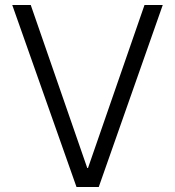

<svg xmlns="http://www.w3.org/2000/svg" viewBox="-20 -748 700 768"><path d="M103 -728H29L286 0H375L631 -728H558L332 -76H329Z"/></svg>

Font: Wafeq Light
Style: Regular
Weight: 300
Designer: Rasmus Andersson & Azza Alameddine
Foundry: Google & TypeTogether
Version: Version 3.000;January 28, 2025;FontCreator 15.0.0.3014 64-bi